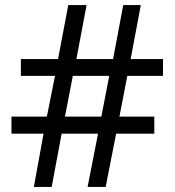

<svg xmlns="http://www.w3.org/2000/svg" viewBox="-20 -734 686 754"><path d="M480 -436 449 -276H586V-209H436L395 0H324L365 -209H222L183 0H113L151 -209H25V-276H164L196 -436H62V-502H208L248 -714H320L280 -502H424L464 -714H533L493 -502H620V-436ZM235 -276H378L409 -436H266Z"/></svg>

Font: Noto Sans Tai Le
Style: Regular
Weight: 400
Designer: Monotype Design Team
Foundry: Monotype Imaging Inc.
Version: Version 2.002; ttfautohint (v1.8.4.7-5d5b)